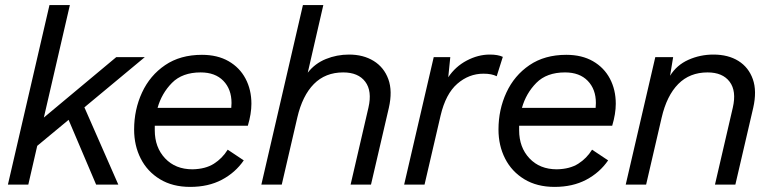

<svg xmlns="http://www.w3.org/2000/svg" viewBox="-20 -724 3023 753"><path d="M548 -500 311 -303 444 0H357L249 -254L126 -152L91 0H11L174 -704H254L152 -263L436 -500Z M726 9Q657 9 607.5 -21Q558 -51 532 -102Q506 -153 506 -216Q506 -294 537 -361Q568 -428 627.5 -468.5Q687 -509 772 -509Q833 -509 876.5 -484Q920 -459 943 -415.5Q966 -372 966 -317Q966 -278 952 -231H587Q587 -222 587 -213Q587 -146 627.5 -103Q668 -60 735 -60Q786 -61 819 -82Q852 -103 873 -137L936 -95Q903 -47 850 -19Q797 9 726 9ZM767 -440Q695 -440 654.5 -399Q614 -358 598 -301H887Q888 -311 888 -320Q888 -374 856 -407Q824 -440 767 -440Z M1005 0 1168 -704H1248L1187 -439Q1215 -475 1258 -492.5Q1301 -510 1349 -510Q1405 -510 1445.5 -485Q1486 -460 1503 -413.5Q1520 -367 1505 -301L1435 0H1355L1425 -302Q1440 -367 1412.5 -403.5Q1385 -440 1326 -440Q1256 -440 1211 -394.5Q1166 -349 1146 -263L1085 0Z M1565 0 1681 -500H1746L1738 -421Q1766 -463 1810.5 -486.5Q1855 -510 1901 -510Q1933 -510 1952 -501L1928 -425Q1918 -430 1905.5 -432.5Q1893 -435 1876 -435Q1819 -435 1773.5 -395.5Q1728 -356 1708 -271L1645 0Z M2155 9Q2086 9 2036.5 -21Q1987 -51 1961 -102Q1935 -153 1935 -216Q1935 -294 1966 -361Q1997 -428 2056.5 -468.5Q2116 -509 2201 -509Q2262 -509 2305.5 -484Q2349 -459 2372 -415.5Q2395 -372 2395 -317Q2395 -278 2381 -231H2016Q2016 -222 2016 -213Q2016 -146 2056.5 -103Q2097 -60 2164 -60Q2215 -61 2248 -82Q2281 -103 2302 -137L2365 -95Q2332 -47 2279 -19Q2226 9 2155 9ZM2196 -440Q2124 -440 2083.5 -399Q2043 -358 2027 -301H2316Q2317 -311 2317 -320Q2317 -374 2285 -407Q2253 -440 2196 -440Z M2434 0 2550 -500H2620L2608 -427Q2634 -469 2680 -489.5Q2726 -510 2778 -510Q2836 -510 2876 -485Q2916 -460 2932.5 -413.5Q2949 -367 2934 -301L2864 0H2784L2854 -302Q2869 -367 2841.5 -403.5Q2814 -440 2755 -440Q2685 -440 2640 -394.5Q2595 -349 2575 -263L2514 0Z"/></svg>

Font: Prodigy Sans
Style: Italic
Weight: 400
Italic angle: -13°
Designer: Wei Huang
Foundry: Wei Huang
Version: Version 1.003; ttfautohint (v1.8.3)